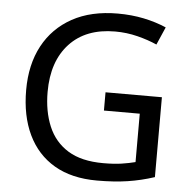

<svg xmlns="http://www.w3.org/2000/svg" viewBox="-52 -776 833 838"><g transform="rotate(5 364.0 -357.0)"><path d="M407 -377H654V-27Q596 -8 537 1Q478 10 403 10Q292 10 216 -34.5Q140 -79 100.5 -161.5Q61 -244 61 -357Q61 -469 105 -551Q149 -633 231.5 -678.5Q314 -724 431 -724Q491 -724 544.5 -713Q598 -702 644 -682L610 -604Q572 -621 524.5 -633Q477 -645 426 -645Q298 -645 226.5 -568Q155 -491 155 -357Q155 -272 182.5 -206.5Q210 -141 269 -104.5Q328 -68 424 -68Q471 -68 504 -73Q537 -78 564 -85V-297H407Z"/></g></svg>

Font: Noto Sans Batak
Style: Regular
Weight: 400
Designer: Monotype Design Team
Foundry: Monotype Imaging Inc.
Version: Version 2.002; ttfautohint (v1.8.4.7-5d5b)